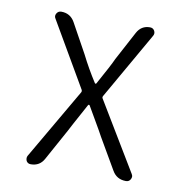

<svg xmlns="http://www.w3.org/2000/svg" viewBox="-66 -596 631 658"><g transform="rotate(10 250.0 -266.5)"><path d="M83 0Q72.3 0 67.4 -8.8Q65.4 -13.7 65.4 -18.1Q65.4 -22.5 67.4 -26.4L210.9 -273.4Q212.9 -277.3 210.9 -281.2L80.1 -505.9Q74.2 -514.6 79.6 -523.9Q85 -533.2 95.7 -533.2Q127 -533.2 142.6 -505.9L199.2 -403.3Q222.7 -356.4 251 -312.5Q252 -310.5 253.9 -310.5Q255.9 -310.5 256.8 -312.5Q295.9 -382.8 305.7 -405.3L359.4 -505.9Q374 -533.2 404.3 -533.2Q415 -533.2 419.9 -524.4Q424.8 -515.6 419.9 -506.8L286.1 -272.5Q284.2 -268.6 286.1 -265.6L429.7 -27.3Q432.6 -22.5 432.6 -18.6Q432.6 -13.7 429.7 -8.8Q424.8 0 414.1 0Q381.8 0 366.2 -27.3L303.7 -134.8Q294.9 -151.4 274.9 -185.5Q254.9 -219.7 247.1 -233.4Q246.1 -235.4 244.1 -235.4Q242.2 -235.4 241.2 -233.4Q189.5 -138.7 188.5 -135.7L128.9 -27.3Q114.3 0 83 0Z"/></g></svg>

Font: Gen Jyuu Gothic L Monospace Light
Style: Regular
Weight: 300
Designer: [Source Han Sans]
Ryoko NISHIZUKA  (kana & ideographs); Paul D. Hunt (Latin, Greek & Cyrillic); Wenlong ZHANG  (bopomofo
Version: Version 1.002.20150607